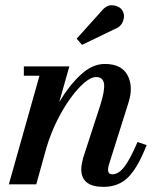

<svg xmlns="http://www.w3.org/2000/svg" viewBox="-20 -719 620 749"><path d="M428.5 -606 300 -544 279 -568 377 -677Q397 -701.5 421.8 -698.2Q446.5 -695 457 -678.5Q468.5 -660 460.2 -637.2Q452 -614.5 428.5 -606ZM134 -423.5H73V-460H250.5L211 -320.5Q248 -383.5 293.8 -426.5Q339.5 -469.5 389 -469.5Q454 -469.5 477.5 -425.5Q501 -381.5 481.5 -319.5L404.5 -75.5Q401.5 -66 401.5 -57Q401.5 -39 418 -39Q442.5 -39 465 -68.2Q487.5 -97.5 516.5 -165L552 -153Q517.5 -64.5 479.8 -27.2Q442 10 384 10Q297 10 297 -59Q297 -69 299.5 -82Q302 -95 304.5 -103.5L371 -308Q389.5 -366 385.8 -392.2Q382 -418.5 354.5 -418.5Q335.5 -418.5 309.5 -396.8Q283.5 -375 255.8 -337Q228 -299 203.2 -249.5Q178.5 -200 161.5 -144L121.5 0H14.5Z"/></svg>

Font: Bodoni* 06pt Medium
Style: Italic
Weight: 500
Italic angle: -13°
Version: Version 2.3